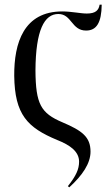

<svg xmlns="http://www.w3.org/2000/svg" viewBox="-20 -594 482 823"><path d="M41 -269C43 -102 98 -47 225 6C281 28 319 56 319 99C319 131 306 160 271 204L277 209C334 157 368 106 368 56C368 -7 332 -34 247 -70C155 -109 133 -148 132 -292C133 -465 170 -534 230 -534C288 -534 286 -463 349 -463C394 -463 415 -497 416 -574H407C403 -550 390 -536 352 -536C325 -536 286 -545 247 -545C82 -545 40 -410 41 -269Z"/></svg>

Font: Noto Serif Display Condensed
Style: Regular
Weight: 400
Width: 3
Designer: Monotype Design Team
Foundry: Monotype Imaging Inc.
Version: Version 2.009